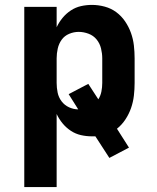

<svg xmlns="http://www.w3.org/2000/svg" viewBox="-20 -548 640 783"><path d="M79 215V-520H211V-437Q221 -458 235.5 -475.5Q250 -493 269 -505.5Q288 -518 310 -523Q332 -528 355 -528Q381 -528 407 -521Q433 -514 454 -498.5Q475 -483 490 -461Q505 -439 514 -414Q523 -389 526 -362.5Q529 -336 529 -310V-210Q529 -184 526 -158Q523 -132 514.5 -107.5Q506 -83 491.5 -61Q477 -39 457 -23L506 54L426 96L369 8Q366 8 362.5 8Q359 8 355 8Q332 8 310 3Q288 -2 269 -14.5Q250 -27 235.5 -44.5Q221 -62 211 -83V215ZM299 -102 260 -164 340 -206 381 -143Q390 -157 393.5 -174.5Q397 -192 397 -210V-310Q397 -330 392 -350.5Q387 -371 374 -387Q361 -403 341 -410.5Q321 -418 301 -418Q281 -418 262 -410Q243 -402 231.5 -386Q220 -370 215.5 -350Q211 -330 211 -310V-210Q211 -190 215 -170.5Q219 -151 231 -135Q243 -119 261.5 -110.5Q280 -102 299 -102Z"/></svg>

Font: Iosevka Custom XBdEx
Style: Regular
Weight: 800
Width: 7
Monospace: yes
Designer: Belleve Invis
Foundry: Belleve Invis
Version: Version 11.2.4; ttfautohint (v1.8.4)